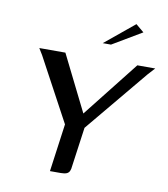

<svg xmlns="http://www.w3.org/2000/svg" viewBox="-73 -678 649 740"><g transform="rotate(10 251.5 -308.0)"><path d="M171.8 0 197.6 -187.4 64.3 -435 49 -460H151.1L260 -241L432.7 -460H502.7L477.6 -432.5L274 -187.4L252.8 -35Q251.8 -21.7 248.2 -14.1Q244.6 -6.5 236.6 -3.3Q228.5 0 214 0ZM286.5 -521 401.8 -615.8 433.6 -589.1 318.8 -521Z"/></g></svg>

Font: Genos Thin
Style: Italic
Weight: 100
Italic angle: -8°
Designer: Robert E. Leuschke
Foundry: Robert E. Leuschke
Version: Version 1.010